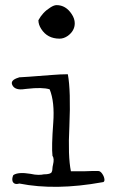

<svg xmlns="http://www.w3.org/2000/svg" viewBox="-20 -726 449 750"><path d="M245 -586Q229 -575 213 -575Q165 -575 141 -613Q130 -630 130 -647Q138 -662 149.5 -674.5Q161 -687 177 -697Q191 -706 201 -706Q237 -706 260 -671Q272 -653 272 -635Q272 -606 245 -586ZM379 -14Q197 19 56 -9Q35 -3 29 -18Q26 -29 32 -42Q51 -55 99 -47Q117 -43 130 -43Q143 -43 151 -45Q178 -45 182 -54Q185 -60 185 -70Q185 -72 185.5 -75Q186 -78 187 -82Q193 -107 185 -117Q181 -152 188 -246Q194 -328 174 -377Q146 -386 85 -379Q80 -378 75.5 -378Q71 -378 67 -377Q37 -375 28 -394Q19 -413 53 -423Q54 -424 56 -424Q67 -424 181 -433Q217 -436 245 -436Q257 -372 251 -232Q245 -116 257 -57H310Q326 -58 339.5 -58Q353 -58 364 -58Q372 -58 379.5 -47Q387 -36 388 -25Q389 -14 379 -14Z"/></svg>

Font: New Tegomin
Style: Regular
Weight: 400
Designer: Kyosuke Nagai
Version: Version 1.000